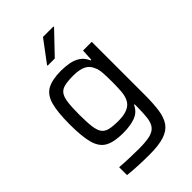

<svg xmlns="http://www.w3.org/2000/svg" viewBox="-275 -834 1139 1139"><g transform="rotate(-45 295.0 -264.5)"><path d="M273 206Q225 206 174 203.5Q123 201 93 197V131Q129 134 174.5 135.5Q220 137 255 137Q312 137 345.5 129Q379 121 395.5 101Q412 81 417 45Q422 9 422 -47V-68H417Q398 -26 356 -10.5Q314 5 253 5Q179 5 138 -17Q97 -39 81 -95.5Q65 -152 65 -255Q65 -359 81 -416Q97 -473 138.5 -495.5Q180 -518 254 -518Q288 -518 321 -512Q354 -506 380.5 -488.5Q407 -471 421 -437H427L431 -510H504V-66Q504 8 496.5 60Q489 112 466 144Q443 176 397 191Q351 206 273 206ZM285 -66Q382 -66 406 -122Q417 -146 419.5 -178.5Q422 -211 422 -256Q422 -299 420 -331.5Q418 -364 407 -386Q394 -418 364 -432Q334 -446 285 -446Q239 -446 211.5 -439.5Q184 -433 170 -414Q156 -395 151 -357Q146 -319 146 -256Q146 -193 151 -155Q156 -117 170 -98Q184 -79 211.5 -72.5Q239 -66 285 -66ZM219 -595V-600L320 -735H408V-730L279 -595Z"/></g></svg>

Font: Saira
Style: Regular
Weight: 400
Designer: Hector Gatti with collaboration of the Omnibus-Type team
Foundry: Omnibus-Type
Version: Version 1.100; ttfautohint (v1.8.3)